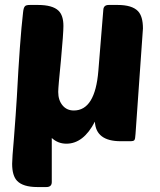

<svg xmlns="http://www.w3.org/2000/svg" viewBox="-20 -570 644 775"><path d="M226 -327Q215 -218 215 -199Q215 -165 233 -144Q250 -124 278 -124Q364 -124 377 -284L397 -530Q398 -550 419 -550H455Q513 -550 537 -525Q557 -504 557 -455Q557 -449 527 -29Q526 -8 522 -4Q519 0 505 0H467Q367 0 363 -79Q317 10 248 10Q214 10 189 -13V165Q189 185 167 185H131Q73 185 49 160Q29 139 29 91Q29 69 36 -9Q44 -111 48 -178Q60 -407 73 -519Q75 -540 81 -545Q85 -550 101 -550H133Q192 -550 216 -527Q236 -508 236 -465Q236 -436 226 -327Z"/></svg>

Font: PoetsenOne
Style: Regular
Weight: 400
Designer: Rodrigo Fuenzalida, Pablo Impallari
Foundry: Pablo Impallari, Rodrigo Fuenzalida
Version: Version 1.000